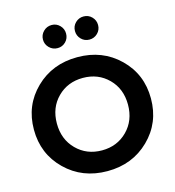

<svg xmlns="http://www.w3.org/2000/svg" viewBox="-141 -1121 1142 1252"><g transform="rotate(-15 430.0 -495.5)"><path d="M323 -847Q290 -847 267 -870Q244 -893 244 -925Q244 -957 267 -980Q290 -1003 323 -1003Q355 -1003 377.5 -980Q400 -957 400 -925Q400 -892 377.5 -869.5Q355 -847 323 -847ZM538 -847Q505 -847 482.5 -870Q460 -893 460 -925Q460 -958 483 -980.5Q506 -1003 538 -1003Q571 -1003 593.5 -980Q616 -957 616 -925Q616 -892 593 -869.5Q570 -847 538 -847ZM712 -98.5Q599 12 430 12Q261 12 148 -98.5Q35 -209 35 -373Q35 -537 148 -647Q261 -757 430 -757Q599 -757 712 -647Q825 -537 825 -373Q825 -209 712 -98.5ZM258.5 -197Q327 -128 430 -128Q533 -128 601.5 -197Q670 -266 670 -373Q670 -480 601.5 -548.5Q533 -617 430 -617Q327 -617 258.5 -548.5Q190 -480 190 -373Q190 -266 258.5 -197Z"/></g></svg>

Font: Plus Jakarta Display
Style: Bold
Weight: 700
Designer: Gumpita Rahayu
Foundry: Tokotype Studio
Version: Version 1.000;hotconv 1.0.109;makeotfexe 2.5.65596